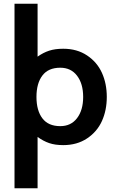

<svg xmlns="http://www.w3.org/2000/svg" viewBox="-20 -770 622 1032"><path d="M320 -508Q394 -508 448 -472Q502 -436 528 -378.2Q554 -320.5 554 -249Q554 -177.5 528 -119.8Q502 -62 448 -26Q394 10 320 10Q276 10 244.5 -0.8Q213 -11.5 182 -34V242H58V-750H182V-465.5Q212 -487 244 -497.5Q276 -508 320 -508ZM304 -92Q361.5 -92 394.2 -135Q427 -178 427 -249Q427 -320 394.2 -363Q361.5 -406 304 -406Q239.5 -406 207.8 -364Q176 -322 176 -249Q176 -176 207.8 -134Q239.5 -92 304 -92Z"/></svg>

Font: Cabin
Style: Bold
Weight: 700
Designer: Pablo Impallari
Foundry: Pablo Impallari. http://www.impallari.com Igino Marini. http://www.ikern.com
Version: Version 3.001;hotconv 1.0.109;makeotfexe 2.5.65596